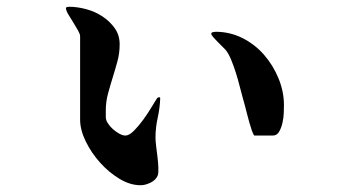

<svg xmlns="http://www.w3.org/2000/svg" viewBox="-20 -534 1040 568"><path d="M454 -244Q453 -215 446.5 -185.5Q440 -156 440 -127Q440 -117 442 -101Q444 -85 446 -68.5Q448 -52 448.5 -37.5Q449 -23 447 -16Q442 -2 426 6Q410 14 396 14Q365 14 333.5 -5Q302 -24 276 -53Q250 -82 233.5 -116Q217 -150 217 -180V-427Q217 -433 210.5 -444.5Q204 -456 196.5 -468Q189 -480 182 -491.5Q175 -503 175 -511Q178 -514 185 -514Q208 -514 234.5 -507Q261 -500 283 -485.5Q305 -471 319.5 -450.5Q334 -430 334 -403Q334 -377 327.5 -353Q321 -329 313.5 -305Q306 -281 299.5 -257Q293 -233 293 -207V-187Q293 -179 299 -169.5Q305 -160 314 -152Q323 -144 333 -138.5Q343 -133 351 -133Q362 -133 376 -147Q390 -161 403.5 -179.5Q417 -198 428 -216.5Q439 -235 445 -244L451 -247ZM733 -133Q731 -133 728.5 -139.5Q726 -146 725 -148Q717 -172 711 -196.5Q705 -221 698 -245Q694 -259 689 -279Q684 -299 677.5 -319.5Q671 -340 663.5 -358Q656 -376 647 -387Q644 -390 637.5 -396.5Q631 -403 623.5 -410.5Q616 -418 610.5 -424.5Q605 -431 605 -434Q605 -438 610.5 -439Q616 -440 618 -440Q660 -440 697 -421.5Q734 -403 761 -372Q788 -341 804 -302Q820 -263 820 -223Q820 -215 819.5 -200Q819 -185 815.5 -170Q812 -155 805.5 -144Q799 -133 787 -133Z"/></svg>

Font: SoukouMincho
Style: Regular
Weight: 400
Designer: Dr. Ken Lunde (project architect, glyph set definition & overall production); Masataka HATTORI  (production & ideograph 
Foundry: Adobe Systems Incorporated
Version: Version 1.00